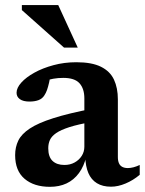

<svg xmlns="http://www.w3.org/2000/svg" viewBox="-20 -710 560 742"><path d="M337.5 -290 336 -239Q282 -229.5 248.5 -218.8Q215 -208 197.2 -195.8Q179.5 -183.5 173 -169.2Q166.5 -155 166.5 -137Q166.5 -104 183 -88.2Q199.5 -72.5 229 -72.5Q251 -72.5 268.2 -82Q285.5 -91.5 295.8 -107.5Q306 -123.5 306 -143V-329.5Q306 -367.5 287.2 -388.2Q268.5 -409 224.5 -409Q204.5 -409 186.2 -405.8Q168 -402.5 152.5 -397L177 -430.5Q173.5 -408 169.8 -391.2Q166 -374.5 161.8 -362.5Q157.5 -350.5 151.5 -341.5Q143.5 -328.5 128.8 -323Q114 -317.5 94 -317.5Q69.5 -317.5 56.8 -326.8Q44 -336 44 -351.5Q44 -370.5 62.5 -391Q81 -411.5 113 -429.2Q145 -447 186.8 -458.2Q228.5 -469.5 275 -469.5Q335 -469.5 370.2 -452Q405.5 -434.5 420.5 -402.2Q435.5 -370 435.5 -326V-103.5Q435.5 -88.5 439.8 -79Q444 -69.5 452.8 -65Q461.5 -60.5 474 -60.5Q484 -60.5 495.8 -63.5Q507.5 -66.5 520 -72.5V-34.5Q494.5 -13 465.2 -0.8Q436 11.5 409 11.5Q376.5 11.5 354.5 -2Q332.5 -15.5 321.5 -41.2Q310.5 -67 309.5 -104.5L314 -107.5Q305 -68 285.2 -41.2Q265.5 -14.5 237.2 -1.2Q209 12 173 12Q111.5 12 75 -19Q38.5 -50 38.5 -110.5Q38.5 -141.5 50.8 -166.8Q63 -192 95 -213.2Q127 -234.5 185.8 -253.2Q244.5 -272 337.5 -290ZM280.5 -526H227.5L64.5 -671V-690.5H205Z"/></svg>

Font: Newsreader SemiBold
Style: Regular
Weight: 600
Designer: Hugues Gentile
Foundry: Production Type
Version: Version 1.003